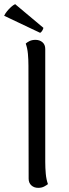

<svg xmlns="http://www.w3.org/2000/svg" viewBox="-41 -894 334 925"><path d="M143 11Q123 11 110 -1Q97 -13 97 -33L96 -577Q96 -607 93.5 -634.5Q91 -662 83 -684Q89 -690 101 -696Q113 -702 130 -702Q150 -702 163.5 -690.5Q177 -679 177 -658V-114Q177 -85 179.5 -57Q182 -29 190 -7Q184 -2 172 4.5Q160 11 143 11ZM-21 -818Q-16 -829 -7 -840Q2 -851 12.5 -860.5Q23 -870 32 -874L168 -760Q168 -756 163 -747Q158 -738 152 -736Z"/></svg>

Font: Arima
Style: Regular
Weight: 400
Designer: Joana Correia and Natanael Gama
Foundry: NDISCOVER
Version: Version 1.101;gftools[0.9.23]